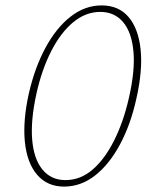

<svg xmlns="http://www.w3.org/2000/svg" viewBox="-20 -684 558 710"><path d="M217 6Q155 6 117.5 -37.5Q80 -81 72 -159Q64 -237 87 -340Q109 -435 148.5 -508Q188 -581 241 -622.5Q294 -664 356 -664Q419 -664 455.5 -621Q492 -578 500 -500.5Q508 -423 484 -318Q463 -223 423.5 -149.5Q384 -76 331.5 -35Q279 6 217 6ZM222 -18Q277 -18 322 -56.5Q367 -95 401.5 -163.5Q436 -232 456 -319Q480 -422 473.5 -493.5Q467 -565 435 -602.5Q403 -640 351 -640Q297 -640 251 -602Q205 -564 170 -496Q135 -428 115 -339Q93 -239 99 -167.5Q105 -96 137 -57Q169 -18 222 -18Z"/></svg>

Font: Ysabeau Infant Thin
Style: Italic
Weight: 250
Italic angle: -12°
Designer: Christian Thalmann (Catharsis Fonts)
Version: Version 2.001;gftools[0.9.30]; featfreeze: ss01,ss02,lnum